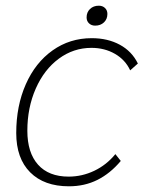

<svg xmlns="http://www.w3.org/2000/svg" viewBox="-20 -644 504 674"><path d="M37 -177Q37 -272 70.5 -348Q104 -424 164.5 -467Q225 -510 302 -510Q358 -510 400.5 -487Q443 -464 464 -421L437 -397Q420 -434 383.5 -455Q347 -476 301 -476Q238 -476 186.5 -438Q135 -400 105.5 -333Q76 -266 76 -185Q76 -108 113.5 -66Q151 -24 221 -24Q268 -24 311 -44.5Q354 -65 385 -103L404 -79Q367 -35 322 -12.5Q277 10 222 10Q135 10 86 -39Q37 -88 37 -177ZM284 -583Q284 -601 296 -612.5Q308 -624 327 -624Q340 -624 348.5 -616Q357 -608 357 -595Q357 -577 345 -565.5Q333 -554 314 -554Q301 -554 292.5 -562Q284 -570 284 -583Z"/></svg>

Font: Sarabun Thin
Style: Italic
Weight: 250
Italic angle: -10°
Designer: Suppakit Chalermlarp | Katatrad Co.,Ltd.
Foundry: Cadson Demak Co.,Ltd.
Version: Version 1.000; ttfautohint (v1.6)